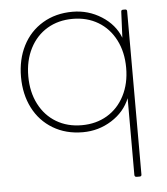

<svg xmlns="http://www.w3.org/2000/svg" viewBox="-52 -549 709 813"><g transform="rotate(-5 302.5 -142.0)"><path d="M496 218Q488 218 487 210V-117Q464 -60 408.5 -25Q353 10 286 10Q214 10 159 -23Q104 -56 74.5 -114Q45 -172 45 -246Q45 -320 74.5 -378Q104 -436 159 -469Q214 -502 286 -502Q353 -502 409 -466.5Q465 -431 487 -374L492 -484Q492 -492 500 -492H509Q517 -492 517 -484V210Q517 218 509 218ZM492 -246Q492 -313 465.5 -364.5Q439 -416 392 -444Q345 -472 284 -472Q223 -472 176 -444Q129 -416 102.5 -364.5Q76 -313 76 -246Q76 -179 102.5 -127.5Q129 -76 176 -48Q223 -20 284 -20Q345 -20 392 -48Q439 -76 465.5 -127.5Q492 -179 492 -246Z"/></g></svg>

Font: LINE Seed Sans KR Thin
Style: Regular
Weight: 250
Designer: LINE BX Design & Sandoll Inc & Dalton Maag Ltd
Foundry: Sandoll Inc.
Version: Version 1.000